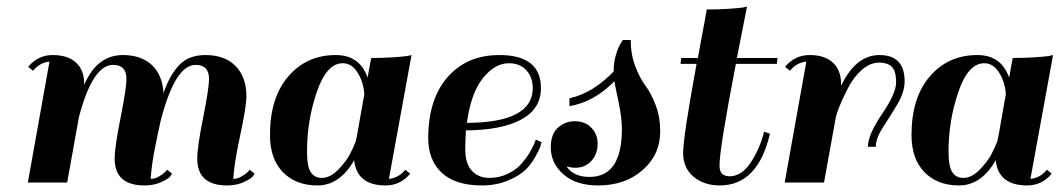

<svg xmlns="http://www.w3.org/2000/svg" viewBox="-20 -557 3234 586"><path d="M732 -263Q732 -232 713 -143.5Q694 -55 692 -11Q704 -11 716.5 -18Q729 -25 736 -32L742 -39L757 -27Q755 -23 750 -17Q745 -11 723.5 -1Q702 9 673 9Q582 9 582 -73Q582 -108 600 -198Q618 -288 618 -316Q618 -359 577 -359Q514 -359 470 -187Q467 -174 461 -145Q455 -116 451.5 -98.5Q448 -81 444.5 -56Q441 -31 440 -11Q452 -11 464.5 -18Q477 -25 484 -32L490 -39L505 -27Q503 -23 498 -17Q493 -11 471.5 -1Q450 9 421 9Q330 9 330 -73Q330 -108 348 -198Q366 -288 366 -316Q366 -359 325 -359Q263 -359 221 -200L185 0H65L131 -369Q101 -366 81 -341L66 -353Q96 -389 141 -389Q187 -389 212 -366Q237 -343 237 -301V-298Q276 -389 355 -389Q411 -389 443.5 -358.5Q476 -328 479 -273Q498 -328 527 -358.5Q556 -389 607 -389Q666 -389 699 -355.5Q732 -322 732 -263Z M1236 -389 1167 -11Q1197 -14 1217 -39L1232 -27Q1202 9 1157 9Q1069 9 1061 -68Q1017 9 949 9Q883 9 843.5 -31.5Q804 -72 804 -145Q804 -259 860 -324Q916 -389 1005 -389Q1078 -389 1102 -320Q1107 -350 1113 -380Q1147 -380 1178 -382Q1209 -384 1223 -386ZM962 -14Q988 -14 1012.5 -39.5Q1037 -65 1048 -86.5Q1059 -108 1066 -126Q1068 -134 1071 -150.5Q1074 -167 1080 -202.5Q1086 -238 1092 -270Q1089 -308 1071 -336Q1053 -364 1026 -364Q977 -364 947 -276.5Q917 -189 917 -94Q917 -49 928.5 -31.5Q940 -14 962 -14Z M1504 -389Q1631 -389 1631 -288Q1631 -225 1571.5 -192.5Q1512 -160 1402 -159Q1400 -123 1400 -102Q1400 -57 1420.5 -35.5Q1441 -14 1473 -14Q1503 -14 1528.5 -26Q1554 -38 1569 -54.5Q1584 -71 1595 -89Q1606 -107 1610.5 -118Q1615 -129 1615 -131L1633 -123Q1632 -118 1629 -109Q1626 -100 1613 -77Q1600 -54 1582 -37Q1564 -20 1529 -5.5Q1494 9 1451 9Q1370 9 1328.5 -29.5Q1287 -68 1287 -135Q1287 -254 1346 -321.5Q1405 -389 1504 -389ZM1533 -364Q1490 -364 1453.5 -318Q1417 -272 1405 -182Q1606 -183 1606 -288Q1606 -321 1586.5 -342.5Q1567 -364 1533 -364Z M1779 -17Q1878 -17 1878 -163Q1878 -199 1867.5 -248Q1857 -297 1855 -309Q1794 -246 1718 -233V-257Q1790 -273 1853 -339V-343Q1853 -367 1860 -390Q1867 -413 1874 -424L1881 -435H1905Q1905 -391 1919 -354.5Q1933 -318 1950 -295.5Q1967 -273 1981 -236.5Q1995 -200 1995 -156Q1995 -85 1941.5 -38Q1888 9 1806 9Q1738 9 1699.5 -25Q1661 -59 1661 -107Q1661 -148 1683 -167.5Q1705 -187 1735 -187Q1765 -187 1784.5 -167.5Q1804 -148 1804 -118Q1804 -87 1785 -66Q1766 -45 1736 -45Q1723 -45 1709 -49Q1731 -17 1779 -17Z M2260 -537Q2246 -467 2229 -380H2353L2351 -362H2226Q2176 -104 2176 -51Q2176 -19 2207 -19Q2244 -19 2272 -62Q2300 -105 2312 -155L2330 -149Q2293 9 2177 9Q2129 9 2097 -17.5Q2065 -44 2065 -90Q2065 -139 2106 -362H2057L2059 -380H2110Q2114 -404 2123.5 -453.5Q2133 -503 2137 -528Q2171 -528 2202 -530Q2233 -532 2247 -534Z M2391 -341 2376 -353Q2406 -389 2451 -389Q2497 -389 2522 -366Q2547 -343 2547 -301V-295Q2592 -389 2664 -389Q2741 -389 2741 -309Q2741 -276 2719 -239Q2697 -202 2675 -168.5Q2653 -135 2653 -109H2629Q2629 -146 2672 -209Q2715 -272 2715 -305Q2715 -341 2701.5 -353.5Q2688 -366 2664 -366Q2635 -366 2609.5 -343Q2584 -320 2566.5 -285Q2549 -250 2542 -232Q2535 -214 2531 -200V-199L2495 0H2375L2441 -369Q2411 -366 2391 -341Z M3194 -389 3125 -11Q3155 -14 3175 -39L3190 -27Q3160 9 3115 9Q3027 9 3019 -68Q2975 9 2907 9Q2841 9 2801.5 -31.5Q2762 -72 2762 -145Q2762 -259 2818 -324Q2874 -389 2963 -389Q3036 -389 3060 -320Q3065 -350 3071 -380Q3105 -380 3136 -382Q3167 -384 3181 -386ZM2920 -14Q2946 -14 2970.5 -39.5Q2995 -65 3006 -86.5Q3017 -108 3024 -126Q3026 -134 3029 -150.5Q3032 -167 3038 -202.5Q3044 -238 3050 -270Q3047 -308 3029 -336Q3011 -364 2984 -364Q2935 -364 2905 -276.5Q2875 -189 2875 -94Q2875 -49 2886.5 -31.5Q2898 -14 2920 -14Z"/></svg>

Font: Sail
Style: Regular
Weight: 400
Designer: Miguel Hernandez
Foundry: Miguel Hernandez
Version: Version 1.002